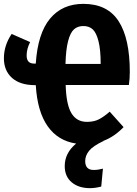

<svg xmlns="http://www.w3.org/2000/svg" viewBox="-28 -730 709 994"><path d="M644 -356.9Q644 -323.2 639.2 -290H312Q314.9 -188 342 -143.6Q369.1 -99.1 421.9 -99.1Q458.5 -99.1 484.1 -112.3Q509.8 -125.5 540 -151.9L611.8 -71.8Q563 -21.5 507.8 -1V0Q453.1 25.9 433.1 50.8Q413.1 75.7 413.1 104Q413.1 149.9 457 149.9Q479.5 149.9 504.9 143.1L496.1 235.8Q465.3 244.1 438 244.1Q379.4 244.1 343.3 213.9Q307.1 183.6 307.1 129.9Q307.1 62 366.2 13.2Q272.9 -0.5 219.2 -75.9Q165.5 -151.4 157.2 -289.1H154.8Q76.2 -289.1 34.2 -326.7Q-7.8 -364.3 -7.8 -428.2Q-7.8 -494.6 32.2 -554.2L127.9 -512.2Q109.9 -476.6 109.9 -442.9Q109.9 -400.9 147.9 -400.9H157.2Q167.5 -557.1 231 -633.5Q294.4 -710 403.8 -710Q527.8 -710 585.9 -620.6Q644 -531.2 644 -356.9ZM311 -398.9H493.2Q493.2 -473.1 481.7 -517.6Q470.2 -562 451.4 -578.6Q432.6 -595.2 403.8 -595.2Q374 -595.2 355 -578.1Q335.9 -561 324.5 -517.1Q313 -473.1 311 -398.9Z"/></svg>

Font: Fira Sans Compressed
Style: Bold
Weight: 700
Width: 1
Designer: Carrois Corporate & Edenspiekermann AG
Foundry: Carrois Corporate GbR & Edenspiekermann AG
Version: Version 4.203;PS 004.203;hotconv 1.0.88;makeotf.lib2.5.64775